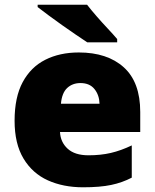

<svg xmlns="http://www.w3.org/2000/svg" viewBox="-20 -786 658 816"><path d="M315 -563Q436 -563 506 -500Q576 -437 576 -310V-225H235Q237 -182 267.5 -154Q298 -126 356 -126Q408 -126 451 -136Q494 -146 540 -168V-31Q500 -10 452.5 0Q405 10 333 10Q249 10 183.5 -19.5Q118 -49 80 -112Q42 -175 42 -273Q42 -373 76.5 -437Q111 -501 172.5 -532Q234 -563 315 -563ZM322 -433Q288 -433 265.5 -412Q243 -391 239 -345H403Q402 -382 381.5 -407.5Q361 -433 322 -433ZM350 -766Q367 -744 390.5 -717Q414 -690 438 -664.5Q462 -639 478 -620V-606H351Q331 -619 302.5 -638.5Q274 -658 243.5 -679.5Q213 -701 185.5 -721.5Q158 -742 140 -756V-766Z"/></svg>

Font: Noto Sans Syriac Western Black
Style: Regular
Weight: 900
Designer: Patrick Giasson and the Monotype Design Team
Foundry: Monotype Imaging Inc.
Version: Version 3.000; ttfautohint (v1.8.4.7-5d5b)